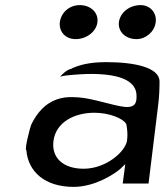

<svg xmlns="http://www.w3.org/2000/svg" viewBox="-20 -728 657 751"><path d="M214 -641C210 -605 235 -575 276 -575C319 -575 357 -605 361 -641C366 -678 335 -708 292 -708C251 -708 219 -679 214 -641ZM445 -641C441 -605 470 -575 514 -575C551 -575 585 -605 589 -641C594 -678 567 -708 530 -708C486 -708 450 -679 445 -641ZM256 -458H255C240 -453 229 -443 215 -428C221 -430 231 -432 241 -433C273 -436 516 -466 514 -352C514 -345 514 -338 512 -331C507 -310 485 -308 467 -310C421 -315 344 -343 288 -347C258 -349 237 -349 215 -343C159 -328 125 -288 102 -240C99 -235 74 -139 83 -141C90 -55 157 3 268 3C351 3 427 -47 450 -67L470 -86L460 -10H561L599 -320C603 -352 604 -382 604 -411C602 -464 507 -485 395 -485C331 -485 288 -474 256 -458ZM307 -68C229 -68 181 -109 189 -176C198 -250 271 -287 349 -287C407 -287 461 -265 473 -244L474 -243V-242C478 -223 480 -201 477 -179C472 -137 397 -68 307 -68Z"/></svg>

Font: Bluebird
Style: LiExtObl
Weight: 300
Designer: Jasper
Foundry: Cannot Into Space Fonts
Version: Version 0.98